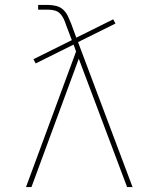

<svg xmlns="http://www.w3.org/2000/svg" viewBox="-20 -755 640 775"><path d="M85 0 287 -547 277 -575 124 -499 115 -516 270 -593 247 -653Q243 -666 237.5 -678Q232 -690 223 -699.5Q214 -709 201 -712.5Q188 -716 175 -716H134V-735H175Q191 -735 207 -731Q223 -727 235 -716Q247 -705 254 -690Q261 -675 267 -660L288 -603L437 -677L446 -660L295 -585L515 0H493L298 -518L107 0Z"/></svg>

Font: Iosevka Etoile Thin
Style: Regular
Weight: 100
Designer: Belleve Invis
Foundry: Belleve Invis
Version: Version 22.1.2; ttfautohint (v1.8.4)